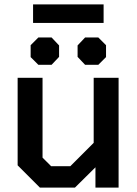

<svg xmlns="http://www.w3.org/2000/svg" viewBox="-20 -851 623 871"><path d="M60 -101V-498H173V-136L212 -97H299L405 -203V-498H518V0H413V-92L320 0H161ZM130 -831H450V-747H130ZM119 -592V-646L154 -681H214L248 -645V-593L214 -557H154ZM332 -593V-645L366 -681H426L461 -646V-592L426 -557H366Z"/></svg>

Font: Chakra Petch SemiBold
Style: Regular
Weight: 600
Designer: Katatrad Aksorn Co.,Ltd.
Foundry: Cadson Demak Co.,Ltd.
Version: Version 1.000; ttfautohint (v1.6)